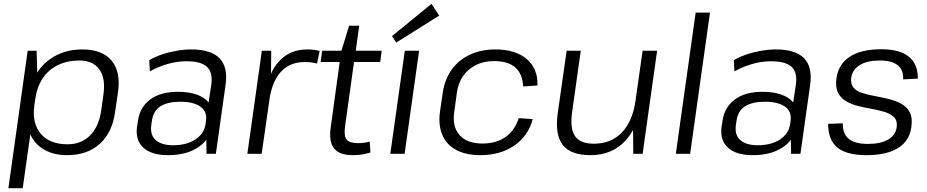

<svg xmlns="http://www.w3.org/2000/svg" viewBox="-20 -806 4859 1006"><path d="M332 7Q259 7 208 -24Q161 -52 139 -102L99 180H24L125 -540H172L175 -425Q177 -428 179 -432Q217 -487 277 -517Q337 -547 411 -547Q516 -547 565 -488Q614 -429 598 -321L583 -219Q568 -111 502.5 -52Q437 7 332 7ZM334 -50Q406 -50 452 -96.5Q498 -143 510 -226L522 -311Q534 -396 500.5 -442.5Q467 -489 395 -489Q333 -489 283.5 -465Q234 -441 204 -396Q174 -351 165 -288L160 -256V-253Q147 -159 194 -105Q240 -50 334 -50Z M860 7Q774 7 731 -32.5Q688 -72 698 -143L703 -174Q713 -245 767.5 -285Q822 -325 911 -325Q1005 -325 1055 -287Q1065 -279 1073 -269L1087 -362Q1096 -426 1065 -455.5Q1034 -485 957 -485Q908 -485 859 -471Q810 -457 765 -432L762 -491Q791 -508 828 -520.5Q865 -533 905.5 -540Q946 -547 982 -547Q1085 -547 1130 -501Q1175 -455 1162 -362L1111 0H1062L1061 -74Q1044 -51 1018 -34Q957 7 860 7ZM888 -45Q958 -45 1004 -75.5Q1050 -106 1057 -156L1059 -171Q1067 -220 1031 -246.5Q995 -273 924 -273Q859 -273 820.5 -249Q782 -225 775 -167L773 -153Q765 -100 795.5 -72.5Q826 -45 888 -45Z M1352 -540H1401L1400 -420Q1417 -458 1442 -485Q1499 -547 1591 -547Q1607 -547 1623 -545Q1639 -543 1655 -539L1641 -473Q1613 -481 1577 -481Q1499 -481 1452 -430Q1410 -385 1394 -299L1351 0H1276Z M1830 7Q1758 7 1730 -28.5Q1702 -64 1713 -140L1760 -481H1660L1668 -540H1769L1809 -671H1862L1844 -540H1980L1972 -481H1835L1788 -145Q1781 -94 1796 -75Q1811 -56 1857 -56Q1871 -56 1886.5 -58Q1902 -60 1917 -64L1921 -7Q1908 -3 1892 0.5Q1876 4 1860.5 5.5Q1845 7 1830 7Z M2176 -540 2100 0H2025L2101 -540ZM2281 -724 2056 -583 2034 -617 2241 -786Z M2497 7Q2422 7 2371 -20Q2320 -47 2298 -98Q2276 -149 2285 -219L2300 -321Q2310 -390 2346.5 -441Q2383 -492 2442 -519.5Q2501 -547 2575 -547Q2681 -547 2740 -496.5Q2799 -446 2796 -358L2721 -353Q2718 -419 2680 -452.5Q2642 -486 2568 -486Q2515 -486 2474 -465.5Q2433 -445 2407 -408.5Q2381 -372 2374 -321L2360 -219Q2349 -142 2388 -98Q2427 -54 2508 -54Q2580 -54 2628.5 -88Q2677 -122 2698 -187L2771 -182Q2749 -95 2675.5 -44Q2602 7 2497 7Z M2977 -214Q2966 -131 2993.5 -92Q3021 -53 3091 -53Q3182 -53 3238.5 -112Q3295 -171 3310 -280L3347 -540H3423L3347 0H3298L3297 -125Q3279 -93 3256 -68Q3186 7 3074 7Q2971 7 2929 -46Q2887 -99 2902 -211L2949 -540H3023Z M3700 -740 3596 0H3521L3625 -740Z M3923 7Q3837 7 3794 -32.5Q3751 -72 3761 -143L3766 -174Q3776 -245 3830.5 -285Q3885 -325 3974 -325Q4068 -325 4118 -287Q4128 -279 4136 -269L4150 -362Q4159 -426 4128 -455.5Q4097 -485 4020 -485Q3971 -485 3922 -471Q3873 -457 3828 -432L3825 -491Q3854 -508 3891 -520.5Q3928 -533 3968.5 -540Q4009 -547 4045 -547Q4148 -547 4193 -501Q4238 -455 4225 -362L4174 0H4125L4124 -74Q4107 -51 4081 -34Q4020 7 3923 7ZM3951 -45Q4021 -45 4067 -75.5Q4113 -106 4120 -156L4122 -171Q4130 -220 4094 -246.5Q4058 -273 3987 -273Q3922 -273 3883.5 -249Q3845 -225 3838 -167L3836 -153Q3828 -100 3858.5 -72.5Q3889 -45 3951 -45Z M4520 7Q4416 7 4367.5 -33Q4319 -73 4319 -157L4396 -160Q4395 -105 4427 -78.5Q4459 -52 4528 -52Q4594 -52 4633 -74.5Q4672 -97 4678 -138Q4683 -171 4666.5 -189.5Q4650 -208 4619.5 -218Q4589 -228 4553 -234.5Q4517 -241 4480.5 -249.5Q4444 -258 4415 -274.5Q4386 -291 4371 -320Q4356 -349 4363 -398Q4374 -471 4433.5 -509.5Q4493 -548 4598 -548Q4694 -548 4742 -509Q4790 -470 4789 -394L4712 -390Q4715 -439 4684 -464Q4653 -489 4590 -489Q4524 -489 4485.5 -465.5Q4447 -442 4440 -399Q4436 -366 4452 -347Q4468 -328 4498.5 -318.5Q4529 -309 4565 -302.5Q4601 -296 4637.5 -287Q4674 -278 4703 -262Q4732 -246 4747 -217Q4762 -188 4755 -139Q4745 -67 4685 -30Q4625 7 4520 7Z"/></svg>

Font: Pathway Extreme 8pt Thin 12pt Light
Style: Italic
Weight: 300
Italic angle: -8°
Version: Version 1.001;gftools[0.9.26]